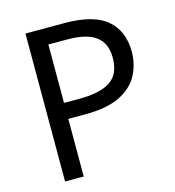

<svg xmlns="http://www.w3.org/2000/svg" viewBox="-107 -805 818 895"><g transform="rotate(-15 302.5 -357.0)"><path d="M286 -714Q426 -714 490 -659Q554 -604 554 -504Q554 -445 527.5 -393.5Q501 -342 438.5 -310Q376 -278 269 -278H187V0H97V-714ZM278 -637H187V-355H259Q361 -355 411 -388Q461 -421 461 -500Q461 -569 417 -603Q373 -637 278 -637Z"/></g></svg>

Font: Noto Sans Tifinagh Air
Style: Regular
Weight: 400
Designer: JamraPatel
Foundry: JamraPatel LLC
Version: Version 2.006; ttfautohint (v1.8.4.7-5d5b)